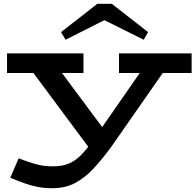

<svg xmlns="http://www.w3.org/2000/svg" viewBox="-20 -752 1030 1010"><path d="M257 238Q212 238 177 231Q142 224 108.5 212Q75 200 34 183L78 81Q124 99 166.5 111Q209 123 258 123Q306 123 340.5 109Q375 95 404.5 65.5Q434 36 465 -8L775 -454H896L567 18Q518 85 472 134.5Q426 184 374.5 211Q323 238 257 238ZM479 67 92 -454H242L558 -29ZM17 -368V-471H419V-368H228H217ZM606 -368V-471H988V-368H799H782ZM325 -543 301 -583 492 -732H568L759 -583L736 -543L529 -646Z"/></svg>

Font: BioRhyme Expanded SemiBold
Style: Regular
Weight: 600
Width: 7
Designer: Aoife Mooney
Foundry: Aoife Mooney Type
Version: Version 1.600;gftools[0.9.33]